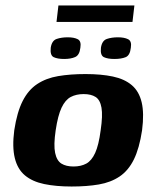

<svg xmlns="http://www.w3.org/2000/svg" viewBox="-20 -674 570 700"><path d="M241 6Q184 6 141 -3Q98 -12 71 -34.5Q44 -57 34 -97.5Q24 -138 32 -199Q42 -265 62.5 -305.5Q83 -346 115.5 -367.5Q148 -389 192 -396.5Q236 -404 292 -404Q349 -404 391.5 -395Q434 -386 460.5 -363.5Q487 -341 496.5 -301Q506 -261 498 -199Q488 -133 468 -92.5Q448 -52 416 -30.5Q384 -9 340.5 -1.5Q297 6 241 6ZM248 -67Q275 -67 294.5 -77.5Q314 -88 327 -116.5Q340 -145 347 -199Q355 -253 350 -281.5Q345 -310 328.5 -320.5Q312 -331 285 -331Q258 -331 238 -320.5Q218 -310 204.5 -281.5Q191 -253 183 -199Q175 -145 181 -116.5Q187 -88 204 -77.5Q221 -67 248 -67ZM397 -459Q373 -459 359 -465.5Q345 -472 348 -500Q352 -526 369.5 -532Q387 -538 410 -538Q433 -538 447 -531Q461 -524 457 -500Q454 -472 438 -465.5Q422 -459 397 -459ZM214 -459Q190 -459 176 -465.5Q162 -472 165 -500Q169 -526 186.5 -532Q204 -538 227 -538Q250 -538 263.5 -531Q277 -524 273 -500Q270 -473 254 -466Q238 -459 214 -459ZM186 -594 193 -654H470L463 -594Z"/></svg>

Font: Genos Thin
Style: Bold Italic
Weight: 700
Italic angle: -8°
Version: Version 1.010